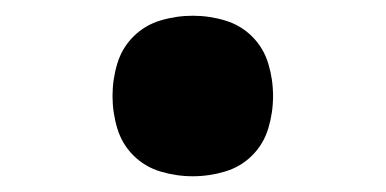

<svg xmlns="http://www.w3.org/2000/svg" viewBox="-20 -462 490 244"><path d="M225 -238Q204 -238 184 -244Q164 -250 149.5 -264.5Q135 -279 129 -299Q123 -319 123 -340Q123 -361 129 -381Q135 -401 149.5 -415.5Q164 -430 184 -436Q204 -442 225 -442Q246 -442 266 -436Q286 -430 300.5 -415.5Q315 -401 321 -381Q327 -361 327 -340Q327 -319 321 -299Q315 -279 300.5 -264.5Q286 -250 266 -244Q246 -238 225 -238Z"/></svg>

Font: Iosevka Etoile Extrabold
Style: Regular
Weight: 800
Designer: Belleve Invis
Foundry: Belleve Invis
Version: Version 22.1.2; ttfautohint (v1.8.4)